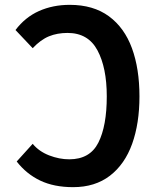

<svg xmlns="http://www.w3.org/2000/svg" viewBox="-20 -755 640 793"><path d="M49 -88 115 -161Q141 -129.5 183 -113.2Q225 -97 266 -97Q351.5 -97 386.2 -165.8Q421 -234.5 421 -357Q421 -475.5 382.5 -547.2Q344 -619 259 -619Q216.5 -619 182.2 -605Q148 -591 115 -556L44 -631Q84 -684 141.2 -709.5Q198.5 -735 268 -735Q365.5 -735 429.8 -687.8Q494 -640.5 525 -555.8Q556 -471 556 -357Q556 -245.5 525.8 -161Q495.5 -76.5 434 -29.2Q372.5 18 282 18Q203 18 146 -9.2Q89 -36.5 49 -88Z"/></svg>

Font: JuliaMono
Style: Bold
Weight: 700
Monospace: yes
Designer: cormullion
Foundry: corm
Version: Version 0.055; ttfautohint (v1.8.4)